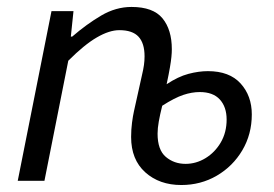

<svg xmlns="http://www.w3.org/2000/svg" viewBox="-20 -518 786 550"><path d="M499.3 12Q436.6 12 396.1 -24.4Q355.6 -60.8 355.6 -125.6Q355.6 -147.1 358.2 -166.8Q360.8 -186.4 363.8 -199.7L386.1 -300.1Q390.8 -319.8 392.4 -331.9Q394.1 -344 394.1 -356.8Q394.1 -394.2 376.8 -412.9Q359.5 -431.6 321.8 -431.6Q293.2 -431.6 257.4 -410.8Q221.6 -390.1 175.6 -344L107.3 0H30.8L127.5 -486.1H190.5L182.9 -413.2H186.9Q228.2 -448.9 270 -473.5Q311.9 -498.1 356.7 -498.1Q418.7 -498.1 445.4 -465.6Q472.2 -433.1 472.2 -376.9Q472.2 -366.7 471 -354.8Q469.9 -343 466.8 -325Q463.8 -306.9 457.3 -276.7Q490.3 -298.6 519.8 -306.4Q549.2 -314.2 575.5 -314.2Q637.3 -314.2 669.3 -278.8Q701.3 -243.4 701.3 -190.3Q701.3 -133.5 674.2 -87.6Q647.1 -41.7 601.1 -14.8Q555.2 12 499.3 12ZM511.6 -48.6Q541.8 -48.6 568.8 -65Q595.8 -81.5 612.5 -110.1Q629.2 -138.8 629.2 -175.5Q629.2 -211.7 609.7 -233Q590.3 -254.3 552.1 -254.3Q529.6 -254.3 505 -246.1Q480.3 -237.9 444.7 -215.1Q438.1 -188.7 434.8 -169.6Q431.4 -150.5 431.4 -135.2Q431.4 -88.6 455 -68.6Q478.6 -48.6 511.6 -48.6Z"/></svg>

Font: Source Sans 3 VF
Style: Italic
Weight: 200
Italic angle: -11°
Designer: Paul D. Hunt
Foundry: Adobe Systems Incorporated
Version: Version 3.042;hotconv 1.0.118;makeotfexe 2.5.65603